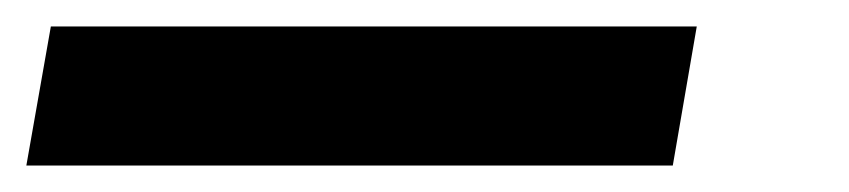

<svg xmlns="http://www.w3.org/2000/svg" viewBox="-35 -20 641 145"><path d="M-15.1 105 3.4 0H491.2L473.1 105Z"/></svg>

Font: Cascadia Code NF SemiBold
Style: Italic
Weight: 600
Italic angle: -10°
Monospace: yes
Designer: Aaron Bell
Foundry: Saja Typeworks
Version: Version 2404.023; ttfautohint (v1.8.4)